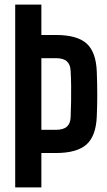

<svg xmlns="http://www.w3.org/2000/svg" viewBox="-20 -820 469 840"><path d="M46.5 0V-800H161V-667H224Q317.5 -667 359 -629.5Q400.5 -592 403.5 -505Q405.5 -450.5 405.5 -406Q405.5 -361.5 403.5 -312.5Q400.5 -226 358.8 -188.2Q317 -150.5 223.5 -150.5H161V0ZM161 -252H223.5Q257 -252 272.5 -265.8Q288 -279.5 289 -307Q290.5 -341 291 -375Q291.5 -409 291.2 -443Q291 -477 289 -510.5Q287.5 -538.5 272.2 -552Q257 -565.5 224 -565.5H161Z"/></svg>

Font: Big Shoulders Text Thin
Style: Bold
Weight: 700
Version: Version 2.002